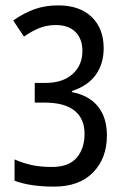

<svg xmlns="http://www.w3.org/2000/svg" viewBox="-20 -774 469 713"><path d="M365 -595Q365 -537 335.5 -496Q306 -455 247 -436V-432Q310 -420 343.5 -379Q377 -338 377 -271Q377 -186 325.5 -133.5Q274 -81 181 -81Q91 -81 34 -103V-182Q66 -168 98 -161Q130 -154 173 -154Q235 -154 264.5 -188Q294 -222 294 -277Q294 -333 257 -363Q220 -393 145 -393H109V-466H148Q213 -466 249.5 -499Q286 -532 286 -584Q286 -630 260 -655.5Q234 -681 187 -681Q154 -681 125.5 -669.5Q97 -658 69 -638L29 -698Q71 -727 110 -740.5Q149 -754 196 -754Q276 -754 320.5 -711Q365 -668 365 -595Z"/></svg>

Font: Noto Sans Telugu UI ExtraCondensed
Style: Regular
Weight: 400
Width: 2
Designer: Jelle Bosma - Monotype Design Team
Foundry: Monotype Imaging Inc.
Version: Version 2.005